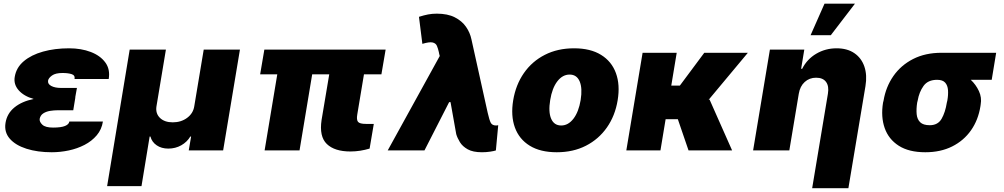

<svg xmlns="http://www.w3.org/2000/svg" viewBox="-20 -814 5433 1039"><path d="M162.3 -278.4Q109 -293.7 81 -325.6Q52.9 -357.6 59.7 -397.7Q67.8 -448.2 108.5 -482.6Q149.1 -517 212.9 -534.8Q276.6 -552.6 353.7 -552.6Q419.4 -552.6 471.1 -532.8Q522.7 -513.1 549.9 -476Q577.1 -438.9 568.2 -386.4H383.5Q387.1 -406.6 367.7 -412.8Q348.4 -419 318.2 -419Q280.2 -419 261.4 -405.4Q242.5 -391.7 240.1 -377.8Q237.2 -359.7 257.3 -348.9Q277.3 -338.1 311.1 -338.1H396.3L387.1 -286.9H387.8L376.4 -217.3H291.2Q272.4 -217.3 251.2 -214Q230.1 -210.6 214.3 -200.5Q198.5 -190.3 194.6 -170.5Q192.8 -154.5 209.3 -139Q225.9 -123.6 267 -123.6Q311.1 -123.6 332.2 -132.5Q353.3 -141.3 355.1 -156.2H536.9Q530.2 -113.3 503.6 -81.9Q476.9 -50.4 437.5 -30Q398.1 -9.6 351.9 0.2Q305.8 9.9 259.9 9.9Q182.9 9.9 123.2 -9.1Q63.6 -28.1 32.7 -63.7Q1.8 -99.4 9.9 -149.1Q18.1 -199.9 58.1 -232.6Q98 -265.3 162.3 -278.4Z M559.7 193.2 681.8 -545.5H877.8L826.7 -238.6Q820.7 -200.3 845.5 -176.1Q870.4 -152 914.8 -152Q959.9 -152 992.5 -176.1Q1025.2 -200.3 1031.2 -238.6L1082.4 -545.5H1278.4L1187.5 0H1001.4L1014.2 -75.3H1009.9Q992.2 -45.5 960.8 -27.7Q929.3 -9.9 890.6 -9.9Q853.7 -9.9 827.8 -27.7Q801.8 -45.5 794 -75.3H789.8L745.7 193.2Z M2066.8 -545.5 2044 -411.9H1949.6L1913.4 -194.6Q1908.4 -165.8 1917.4 -154.7Q1926.5 -143.5 1960.2 -143.5H2002.8L1980.1 -9.9Q1954.9 -2.5 1929.2 1.6Q1903.4 5.7 1876.4 5.7Q1790.5 5.7 1748.6 -34.8Q1706.7 -75.3 1720.2 -164.8L1761.7 -411.9H1669.4L1600.9 0H1411.9L1480.5 -411.9H1387.8L1410.5 -545.5Z M2588.1 9.9Q2539.4 9.9 2511 -6Q2482.6 -22 2468.8 -44.7Q2454.9 -67.5 2448.9 -88.1L2418 -261.4H2410.5L2277 0H2078.1L2359.7 -511L2358 -517Q2356.9 -521 2356.2 -524.5Q2355.5 -528.1 2354.8 -532Q2350.5 -551.5 2344.3 -565.9Q2338.1 -580.3 2320.7 -584.2Q2303.3 -588.1 2265.6 -576.7L2247.2 -723Q2274.1 -731.5 2296.3 -735.8Q2318.5 -740.1 2343.8 -740.1Q2402.3 -740.1 2441.1 -720.3Q2479.8 -700.6 2501.8 -668.9Q2523.8 -637.1 2531.2 -600.9L2619.3 -203.1Q2628.2 -163.7 2636 -149.3Q2643.8 -134.9 2664.8 -134.9Q2668.3 -134.9 2668.1 -135.1Q2668 -135.3 2676.1 -136.4L2663.4 0Q2655.2 3.2 2633 6.6Q2610.8 9.9 2588.1 9.9Z M2992.9 9.9Q2904.1 9.9 2846.8 -25.4Q2789.4 -60.7 2766.3 -124.1Q2743.3 -187.5 2757.1 -271.3Q2771 -355.1 2815 -418.5Q2859 -481.9 2928.3 -517.2Q2997.5 -552.6 3086.6 -552.6Q3175.1 -552.6 3232.4 -517.2Q3289.8 -481.9 3313 -418.5Q3336.3 -355.1 3322.4 -271.3Q3308.6 -187.5 3264.2 -124.1Q3219.8 -60.7 3150.7 -25.4Q3081.7 9.9 2992.9 9.9ZM3017 -134.9Q3055 -134.9 3083.3 -171.7Q3111.5 -208.5 3122.2 -272.7Q3132.5 -337 3116.7 -373.8Q3100.9 -410.5 3062.5 -410.5Q3024.1 -410.5 2995.9 -373.8Q2967.7 -337 2957.4 -272.7Q2946.7 -208.5 2962.5 -171.7Q2978.3 -134.9 3017 -134.9Z M3642 -528.4 3612.6 -350.9H3659.1L3791.2 -528.4H4027L3814.6 -273.8L3819.6 -275.6L3941.8 0H3706L3648.1 -169H3582L3554 0H3369.3L3457.4 -528.4Z M4302.6 -306.8 4251.4 0H4055.4L4146.3 -545.5H4332.4L4315.3 -441.8H4321Q4347.3 -494 4397.2 -523.3Q4447.1 -552.6 4507.1 -552.6Q4565 -552.6 4603.3 -526.3Q4641.7 -500 4657.5 -453.8Q4673.3 -407.7 4663.4 -348L4571 204.5H4375L4460.2 -306.8Q4467 -347.3 4450.3 -370.4Q4433.6 -393.5 4396.3 -393.5Q4360.1 -393.5 4334.7 -370.4Q4309.3 -347.3 4302.6 -306.8ZM4366.5 -623.6 4441.8 -794H4606.5L4475.9 -623.6Z M4758.5 -258.5 4761.4 -269.9Q4773.8 -343.8 4814.3 -402.2Q4854.8 -460.6 4920.8 -494.5Q4986.9 -528.4 5075.3 -528.4H5370.7L5346.6 -382.1H5233.3Q5261 -356.2 5277.3 -321.2Q5293.7 -286.2 5286.9 -248.6L5285.5 -238.6Q5273.8 -164.8 5234.6 -108.8Q5195.3 -52.9 5132.6 -21.5Q5070 9.9 4987.2 9.9Q4898.8 9.9 4843.8 -25.2Q4788.7 -60.4 4767.4 -121.1Q4746.1 -181.8 4758.5 -258.5ZM4946 -269.9 4943.2 -258.5Q4937.9 -223.7 4940.5 -196Q4943.2 -168.3 4959.7 -152.3Q4976.2 -136.4 5011.4 -136.4Q5055.4 -136.4 5075.5 -171.3Q5095.5 -206.3 5103.7 -258.5L5106.5 -269.9Q5111.9 -300.4 5110.1 -326Q5108.3 -351.6 5094.8 -366.8Q5081.3 -382.1 5051.1 -382.1Q5001.4 -382.1 4977.6 -348.9Q4953.8 -315.7 4946 -269.9Z"/></svg>

Font: Inter UI Black
Style: Italic
Weight: 900
Italic angle: -9.39999°
Designer: Rasmus Andersson
Foundry: rsms
Version: 3.2;8d6f07862